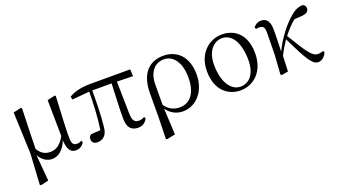

<svg xmlns="http://www.w3.org/2000/svg" viewBox="-61 -1049 3130 1774"><g transform="rotate(-20 1504.0 -162.0)"><path d="M288 15C354 15 406 -32 439 -113C443 -25 470 15 523 15C562 15 590 -7 606 -34L598 -52C585 -45 572 -39 553 -39C519 -39 502 -54 502 -119C501 -199 506 -291 518 -522L510 -528L434 -511L439 -157C401 -85 354 -52 296 -52C248 -52 208 -70 175 -125C176 -221 180 -320 186 -522L176 -528L100 -511L116 -101L98 200L108 207L185 189L163 -69C191 -16 239 15 288 15Z M1134 15C1177 15 1208 -6 1227 -42L1218 -60C1202 -50 1187 -44 1162 -44C1124 -44 1102 -64 1100 -132L1094 -453L1251 -449L1248 -517H862C767 -517 703 -502 644 -468L651 -438L822 -453C820 -337 816 -211 797 -83C761 -82 731 -80 703 -77C688 -67 681 -54 681 -34C681 -6 701 13 734 13C793 13 832 -24 838 -102C850 -212 852 -337 852 -454H1042C1037 -328 1031 -205 1031 -114C1031 -21 1070 15 1134 15Z M1338 200 1348 206 1431 189 1418 -69C1455 -15 1512 15 1576 15C1700 15 1809 -93 1809 -264C1809 -440 1710 -531 1577 -531C1434 -531 1344 -436 1344 -245L1343 -6ZM1417 -106 1418 -306C1419 -426 1478 -498 1571 -498C1659 -498 1728 -416 1728 -263C1728 -113 1664 -30 1559 -30C1498 -30 1452 -57 1417 -106Z M2143 15C2262 15 2384 -75 2384 -263C2384 -439 2287 -531 2152 -531C2032 -531 1908 -438 1908 -258C1908 -70 2020 15 2143 15ZM2153 -18C2069 -18 1990 -105 1990 -295C1990 -415 2053 -498 2143 -498C2242 -498 2304 -391 2304 -221C2304 -106 2251 -18 2153 -18Z M2907 15C2938 15 2971 -9 2989 -51L2980 -67C2969 -62 2951 -57 2931 -57C2874 -57 2839 -107 2716 -311C2754 -360 2792 -400 2831 -433L2900 -438C2950 -441 2976 -456 2976 -490C2976 -516 2961 -526 2944 -531C2910 -528 2874 -518 2828 -478C2750 -413 2671 -310 2615 -195C2617 -264 2620 -334 2620 -398C2621 -493 2591 -527 2534 -527C2501 -527 2476 -509 2461 -488L2468 -470C2478 -473 2489 -474 2500 -474C2538 -474 2553 -456 2552 -402L2549 -192L2536 3L2546 11L2611 0C2614 -51 2615 -100 2617 -151C2647 -210 2666 -240 2696 -286C2808 -53 2849 15 2907 15Z"/></g></svg>

Font: Noto Serif CJK TC
Style: Regular
Weight: 400
Designer: Ryoko NISHIZUKA 西塚涼子 (kana & ideographs); Frank Grießhammer (Latin, Greek & Cyrillic); Wenlong ZHANG 张文龙 (bopomofo); San
Foundry: Adobe
Version: Version 2.001;hotconv 1.1.0;makeotfexe 2.6.0